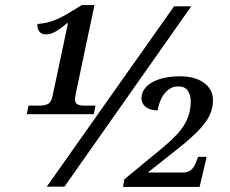

<svg xmlns="http://www.w3.org/2000/svg" viewBox="-20 -739 912 760"><path d="M86 -287 93 -321H139Q156 -321 169.5 -327.5Q183 -334 188 -359L249 -647H245Q226 -631 212 -621.5Q198 -612 186.5 -607.5Q175 -603 160 -603Q144 -603 135.5 -614.5Q127 -626 128 -644Q151 -646 169.5 -650.5Q188 -655 207 -663.5Q226 -672 249 -685.5Q272 -699 304 -719H354L284 -388Q282 -377 279.5 -365.5Q277 -354 277 -346Q277 -330 287.5 -325.5Q298 -321 312 -321H358L351 -287ZM165 0 669 -714H737L235 0ZM467 1 472 -29 627 -157Q658 -183 679 -205.5Q700 -228 712 -249.5Q724 -271 729.5 -293Q735 -315 735 -339Q735 -361 724 -379Q713 -397 685 -397Q663 -397 646 -383.5Q629 -370 618.5 -348.5Q608 -327 604 -302Q574 -302 557 -315.5Q540 -329 540 -350Q540 -375 558 -394.5Q576 -414 610.5 -425.5Q645 -437 692 -437Q752 -437 787.5 -411Q823 -385 823 -342Q823 -313 811 -285.5Q799 -258 769 -226Q739 -194 685 -151L565 -56H703Q719 -56 729 -61.5Q739 -67 745.5 -76.5Q752 -86 756 -97L764 -118H798L770 1Z"/></svg>

Font: Noto Serif
Style: Italic
Weight: 400
Italic angle: -12°
Designer: Monotype Design Team
Foundry: Monotype Imaging Inc.
Version: Version 2.013